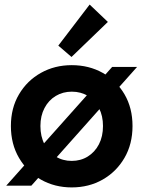

<svg xmlns="http://www.w3.org/2000/svg" viewBox="-20 -818 632 846"><path d="M7.5 0 474.2 -523.1H584L118.2 0ZM296 7.8Q221 7.8 160.3 -26.6Q99.5 -61.1 63.8 -122.2Q28 -183.2 28 -262.8Q28 -342.1 63.8 -402.5Q99.5 -462.9 160.3 -496.9Q221 -530.9 296 -530.9Q372 -530.9 432.6 -496.9Q493.2 -462.9 528.6 -402.5Q563.9 -342.1 563.9 -262.8Q563.9 -183.2 528.4 -122.2Q492.8 -61.1 432.2 -26.6Q371.6 7.8 296 7.8ZM296 -109Q335.5 -109 366.7 -128.3Q398 -147.7 415.9 -182.2Q433.8 -216.8 433.8 -262.8Q433.8 -307.4 416.3 -341.5Q398.8 -375.7 367.8 -394.9Q336.9 -414.1 296.5 -414.1Q257 -414.1 225.6 -395.2Q194.2 -376.3 176.2 -342.1Q158.1 -307.9 158.1 -262.8Q158.1 -216.8 176.2 -182.2Q194.3 -147.7 225.4 -128.3Q256.5 -109 296 -109ZM295.1 -567 236.9 -617 375 -797.9 455.3 -721.4Z"/></svg>

Font: Reddit Sans
Style: Regular
Weight: 400
Designer: Stephen Hutchings
Foundry: Reddit
Version: Version 1.014